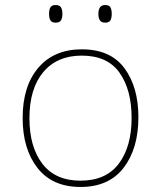

<svg xmlns="http://www.w3.org/2000/svg" viewBox="-20 -733 640 763"><path d="M70 -264Q70 -391 132.5 -464Q195 -537 305 -537Q419 -537 474.5 -462Q530 -387 530 -267Q530 -143 471.5 -66.5Q413 10 300 10Q188 10 129 -65.5Q70 -141 70 -264ZM503 -265Q503 -376 455 -444Q407 -512 305 -512Q207 -512 152 -446.5Q97 -381 97 -263Q97 -149 148.5 -82Q200 -15 300 -15Q401 -15 452 -82.5Q503 -150 503 -265ZM175 -678Q175 -695 180.5 -704Q186 -713 201 -713Q217 -713 222.5 -703.5Q228 -694 228 -678Q228 -662 222.5 -652.5Q217 -643 201 -643Q186 -643 180.5 -652Q175 -661 175 -678ZM371 -678Q371 -713 398 -713Q414 -713 419 -703.5Q424 -694 424 -678Q424 -662 419 -652.5Q414 -643 398 -643Q383 -643 377 -652Q371 -661 371 -678Z"/></svg>

Font: Noto Sans Mono UI Thin
Style: Regular
Weight: 250
Monospace: yes
Designer: Monotype Design team
Foundry: Monotype Imaging Inc.
Version: Version 1.000